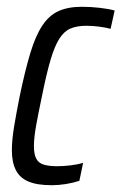

<svg xmlns="http://www.w3.org/2000/svg" viewBox="-20 -538 358 566"><path d="M133 8Q89 8 63.5 -3Q38 -14 26.5 -37Q15 -60 15 -95Q15 -125 21.5 -164.5Q28 -204 38 -254Q54 -331 69.5 -382Q85 -433 105 -463Q125 -493 153 -505.5Q181 -518 221 -518Q247 -518 273.5 -515Q300 -512 318 -507L306 -453Q292 -457 272 -459.5Q252 -462 235 -462Q207 -462 188 -454Q169 -446 155 -424Q141 -402 129 -361.5Q117 -321 104 -256Q93 -204 86.5 -168Q80 -132 80 -107Q80 -83 87 -70Q94 -57 109.5 -52.5Q125 -48 148 -48Q167 -48 188 -50.5Q209 -53 225 -58L214 -5Q196 1 174.5 4.5Q153 8 133 8Z"/></svg>

Font: Saira ExtraCondensed
Style: Italic
Weight: 400
Width: 2
Italic angle: -12°
Designer: Hector Gatti with collaboration of the Omnibus-Type team
Foundry: Omnibus-Type
Version: Version 1.101